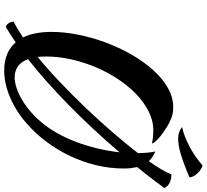

<svg xmlns="http://www.w3.org/2000/svg" viewBox="-56 -868 1007 936"><g transform="rotate(90 448.0 -399.5)"><path d="M562 -728Q581 -720 601 -707.5Q621 -695 638 -682Q655 -669 666.5 -656.5Q678 -644 679 -636Q662 -640 645 -641.5Q628 -643 614 -643Q569 -643 524.5 -621Q480 -599 440 -561Q400 -523 366 -472Q332 -421 307.5 -363Q283 -305 269 -243Q255 -181 255 -121Q255 -110 255.5 -99.5Q256 -89 257 -79Q317 -128 381 -189Q445 -250 507 -315Q569 -380 625 -445Q681 -510 726 -568Q725 -609 722.5 -626Q720 -643 718 -653Q729 -648 741.5 -640.5Q754 -633 765 -621Q788 -653 804.5 -681Q821 -709 830 -731Q854 -731 871.5 -722Q889 -713 896 -696Q846 -628 794 -564Q797 -550 799 -534.5Q801 -519 801 -500Q801 -430 784.5 -362.5Q768 -295 738.5 -234Q709 -173 669 -120Q629 -67 583 -27Q523 26 455 55Q387 84 324 84Q234 84 186 28Q147 55 111 76Q100 74 93 63Q86 52 85 38Q102 30 121.5 18Q141 6 162 -8Q135 -62 135 -147Q135 -208 148.5 -276Q162 -344 186.5 -410Q211 -476 245 -535.5Q279 -595 319.5 -640.5Q360 -686 406.5 -713Q453 -740 502 -740Q518 -740 532 -737.5Q546 -735 562 -728ZM722 -478Q609 -346 492.5 -231.5Q376 -117 268 -32Q292 33 357 33Q381 33 409 23.5Q437 14 466 -3Q495 -20 523 -44Q551 -68 575 -97Q605 -132 629.5 -176Q654 -220 672.5 -269.5Q691 -319 703.5 -372Q716 -425 722 -478ZM786 -883Q807 -877 825.5 -857Q844 -837 844 -819Q806 -803 777.5 -792.5Q749 -782 726.5 -775.5Q704 -769 687 -766.5Q670 -764 654 -764Q622 -764 599 -783Q644 -793 694 -819.5Q744 -846 786 -883Z"/></g></svg>

Font: Sweet Mavka Script
Style: Regular
Weight: 500
Designer: Pablo Impallari/Anastassiya Vishnevskaya
Foundry: Pablo Impallari/ Anastassiya Vishnevskaya
Version: Version 2.0/www.impallari.com/   behance.net/sweetcherry